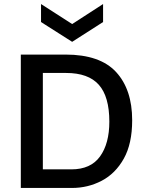

<svg xmlns="http://www.w3.org/2000/svg" viewBox="-20 -930 733 950"><path d="M83 0V-660H304Q475 -660 554.5 -573.5Q634 -487 634 -335Q634 -219 592.5 -145Q551 -71 483 -35.5Q415 0 336 0ZM307 -569H192V-92H333Q429 -92 475 -156Q521 -220 521 -328Q521 -452 469 -510.5Q417 -569 307 -569ZM183 -910 337 -811 490 -910V-821L337 -723L183 -821Z"/></svg>

Font: Bricolage Grotesque 12pt Medium
Style: Regular
Weight: 500
Designer: Mathieu Triay
Foundry: Atelier Triay
Version: Version 1.001; ttfautohint (v1.8.4.7-5d5b);gftools[0.9.33.de